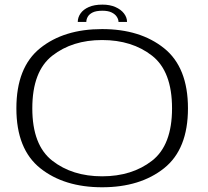

<svg xmlns="http://www.w3.org/2000/svg" viewBox="-20 -807 901 832"><path d="M422.5 4.5Q587.5 4.5 691 -78Q794.5 -160.5 794.5 -337.5Q794.5 -515 691 -598Q587.5 -681 422.5 -681Q257 -681 154 -598.2Q51 -515.5 51 -337.5Q51 -160.5 154.5 -78Q258 4.5 422.5 4.5ZM422.5 -43Q293.5 -43 206.8 -110.5Q120 -178 120 -337.5Q120 -498 206.8 -565.8Q293.5 -633.5 422.5 -633.5Q552 -633.5 638.8 -565.8Q725.5 -498 725.5 -337.5Q725.5 -178 638.8 -110.5Q552 -43 422.5 -43ZM424 -787Q388.5 -787 364.8 -776.5Q341 -766 329 -748.8Q317 -731.5 317 -712H354Q354 -723 360.2 -734.2Q366.5 -745.5 381.5 -753Q396.5 -760.5 424 -760.5Q448.5 -760.5 463.8 -753Q479 -745.5 486.2 -734.2Q493.5 -723 493.5 -712H530.5Q530.5 -731.5 517.2 -748.8Q504 -766 480 -776.5Q456 -787 424 -787Z"/></svg>

Font: Anybody Expanded Light
Style: Regular
Weight: 300
Width: 7
Version: Version 1.113;gftools[0.9.25]